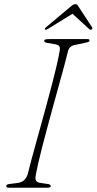

<svg xmlns="http://www.w3.org/2000/svg" viewBox="-20 -884 455 904"><path d="M149 -63Q145 -45 149 -35Q153 -25 169.5 -23L202.5 -18Q211.5 -17 215.2 -14.5Q219 -12 219 -7Q219 -3.5 213.5 -1.8Q208 0 201.5 0H24Q15.5 0 12.5 -2Q9.5 -4 9.5 -8Q9 -12 13 -14.5Q17 -17 27 -18L62.5 -22.5Q81.5 -25 92.8 -35Q104 -45 110 -62Q115 -83.5 124.5 -119Q134 -154.5 146.5 -199.8Q159 -245 172.8 -294.5Q186.5 -344 200.2 -394.5Q214 -445 226 -491.5Q238 -538 247 -576.2Q256 -614.5 260 -640Q264 -656 260 -664.5Q256 -673 240.5 -675.5L205.5 -681.5Q195 -683 191.5 -685.5Q188 -688 188 -693Q188 -697 194.5 -698.5Q201 -700 214 -700H387.5Q395.5 -700 398.5 -698.8Q401.5 -697.5 401.5 -694Q401.5 -689 397 -687Q392.5 -685 380.5 -682.5L341.5 -674Q324.5 -672 314.5 -665Q304.5 -658 300.5 -644.5Q294 -617.5 283.5 -578.2Q273 -539 259.8 -491.5Q246.5 -444 232.5 -392.8Q218.5 -341.5 205 -291.5Q191.5 -241.5 180 -197Q168.5 -152.5 160.5 -117.8Q152.5 -83 149 -63ZM322.5 -820H320.5L399.5 -747.5Q406 -742 411.5 -745Q413.5 -746.5 414.8 -749.2Q416 -752 413.5 -755.5L350 -852.5Q346.5 -858.5 343 -861.5Q339.5 -864.5 334 -864.5Q329 -864.5 324 -861.5Q319 -858.5 312 -852.5L196.5 -755.5Q192.5 -752 191.5 -749.2Q190.5 -746.5 192.5 -745Q195 -743 197.8 -744Q200.5 -745 205 -747.5Z"/></svg>

Font: Fraunces Thin
Style: Italic
Weight: 250
Italic angle: -16°
Version: Version 1.000;[b76b70a41]